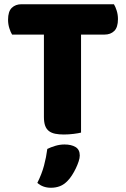

<svg xmlns="http://www.w3.org/2000/svg" viewBox="-20 -629 596 905"><path d="M37 -466Q30 -477 24 -496Q18 -515 18 -536Q18 -575 35.5 -592Q53 -609 81 -609H517Q524 -598 530 -579Q536 -560 536 -539Q536 -500 518.5 -483Q501 -466 473 -466H362V-4Q351 -1 327.5 2Q304 5 281 5Q258 5 240.5 1.5Q223 -2 211 -11Q199 -20 193 -36Q187 -52 187 -78V-466ZM299 223Q282 241 262.5 248.5Q243 256 220 256Q182 256 156 233Q177 191 187.5 151.5Q198 112 203 73Q219 65 240.5 58.5Q262 52 284 52Q316 52 336 64Q356 76 356 104Q356 116 350.5 132.5Q345 149 337 165.5Q329 182 319 197.5Q309 213 299 223Z"/></svg>

Font: Baloo Bhaijaan
Style: Regular
Weight: 400
Designer: Devika Bhansali and Ek Type
Foundry: Ek Type
Version: Version 1.443;PS 1.000;hotconv 16.6.51;makeotf.lib2.5.65220;